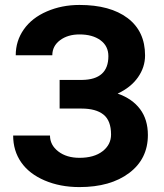

<svg xmlns="http://www.w3.org/2000/svg" viewBox="-20 -740 657 769"><path d="M414.1 -515.1Q414.1 -555.7 382.3 -578.9Q350.6 -602.1 298.3 -602.1Q251.5 -602.1 220.5 -578.9Q189.5 -555.7 189.5 -518.6H43Q43 -576.2 75.4 -622.3Q107.9 -668.5 167.7 -694.3Q227.5 -720.2 298.3 -720.2Q421.4 -720.2 491.2 -667.5Q561 -614.7 561 -518.1Q561 -470.7 532.5 -430.2Q503.9 -389.6 451.2 -365.2Q509.8 -344.7 541 -303Q572.3 -261.2 572.3 -199.2Q572.3 -103.5 497.3 -47.1Q422.4 9.3 298.3 9.3Q220.7 9.3 158.7 -17.3Q96.7 -43.9 64.7 -90.1Q32.7 -136.2 32.7 -197.3H180.2Q180.2 -159.2 213.4 -133.5Q246.6 -107.9 298.3 -107.9Q356.9 -107.9 390.9 -134.3Q424.8 -160.6 424.8 -201.2Q424.8 -256.8 394.5 -281Q364.3 -305.2 306.2 -305.2H218.8V-419.9H309.1Q414.1 -421.4 414.1 -515.1Z"/></svg>

Font: Roboto
Style: Bold
Weight: 700
Designer: Google
Version: Version 2.134; 2016; ttfautohint (v1.6)